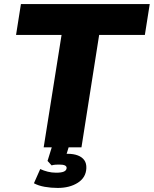

<svg xmlns="http://www.w3.org/2000/svg" viewBox="-20 -725 757 945"><path d="M195 0 283 -553H59L83 -705H717L693 -553H468L381 0ZM264 200Q231 200 200 194.5Q169 189 147 177L178 107Q195 115 215 120Q235 125 256 125Q282 125 294.5 119.5Q307 114 308 102Q308 93 299 89Q290 85 272 85Q264 85 254 85.5Q244 86 234 89L214 67L241 -20H324L300 58L262 40Q273 36 287 34Q301 32 313 32Q342 32 363 40Q384 48 395 63.5Q406 79 405 103Q403 149 363 174.5Q323 200 264 200Z"/></svg>

Font: Nunito Sans 11pt Black
Style: Italic
Weight: 900
Italic angle: -9°
Version: Version 3.101;gftools[0.9.27]